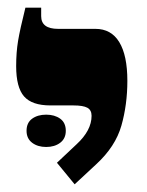

<svg xmlns="http://www.w3.org/2000/svg" viewBox="-20 -667 383 499"><path d="M128 -244 179 -292Q218 -328 218 -366Q218 -381 207 -387Q196 -393 171 -393H111Q63 -393 42.5 -416.5Q22 -440 22 -495Q22 -531 27 -561Q32 -591 46 -647H87V-625Q87 -592 131 -592H228Q269 -592 290 -557.5Q311 -523 311 -457Q311 -395 295.5 -340.5Q280 -286 230 -240L174 -188ZM100 -369Q122 -369 136.5 -358.5Q151 -348 151 -327Q151 -307 136.5 -296Q122 -285 100 -285Q78 -285 63.5 -296Q49 -307 49 -327Q49 -348 63.5 -358.5Q78 -369 100 -369Z"/></svg>

Font: Noto Serif Hebrew Black
Style: Regular
Weight: 900
Designer: Monotype Design Team
Foundry: Monotype Imaging Inc.
Version: Version 1.000